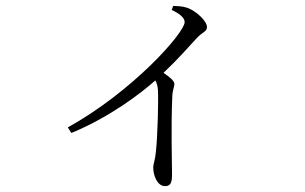

<svg xmlns="http://www.w3.org/2000/svg" viewBox="-20 -576 1040 654"><path d="M565 -542C587 -532 609 -517 609 -501C609 -464 431 -264 211 -142L223 -123C354 -177 461 -259 509 -302C515 -291 517 -282 518 -269C520 -235 517 -112 511 -59C509 -33 502 -18 502 -5C502 22 516 58 542 58C559 58 566 49 566 20C566 -25 562 -140 567 -251C568 -270 574 -280 574 -290C574 -301 557 -314 537 -328C587 -375 622 -416 651 -447C672 -469 685 -468 685 -484C685 -504 649 -538 619 -549C602 -555 587 -555 570 -556Z"/></svg>

Font: Noto Serif CJK KR Light
Style: Regular
Weight: 300
Designer: Ryoko NISHIZUKA 西塚涼子 (kana & ideographs); Frank Grießhammer (Latin, Greek & Cyrillic); Wenlong ZHANG 张文龙 (bopomofo); San
Foundry: Adobe
Version: Version 2.001;hotconv 1.1.0;makeotfexe 2.6.0